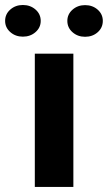

<svg xmlns="http://www.w3.org/2000/svg" viewBox="-75 -741 427 761"><path d="M215.8 -528.3V0H63V-528.3ZM-54.7 -658.2Q-54.7 -685.1 -34.2 -703.1Q-13.7 -721.2 15.6 -721.2Q45.4 -721.2 65.9 -703.1Q86.4 -685.1 86.4 -658.2Q86.4 -631.8 65.9 -613.8Q45.4 -595.7 15.6 -595.7Q-13.7 -595.7 -34.2 -613.8Q-54.7 -631.8 -54.7 -658.2ZM191.9 -658.2Q191.9 -684.6 212.4 -702.6Q232.9 -720.7 262.2 -720.7Q292 -720.7 312.3 -702.6Q332.5 -684.6 332.5 -658.2Q332.5 -631.3 312.3 -613.3Q292 -595.2 262.2 -595.2Q232.9 -595.2 212.4 -613.3Q191.9 -631.3 191.9 -658.2Z"/></svg>

Font: Vazirmatn UI ExtraBold
Style: Regular
Weight: 800
Designer: Saber Rastikerdar
Foundry: Saber Rastikerdar
Version: Version 33.003